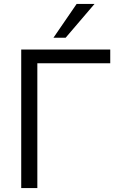

<svg xmlns="http://www.w3.org/2000/svg" viewBox="-20 -957 596 977"><path d="M88 0H170V-635H541V-705H88ZM252 -765H314L461 -937H370Z"/></svg>

Font: Poppy and Pepper
Style: Regular
Weight: 400
Designer: Thy Ha
Foundry: Thy Ha
Version: Version 0.001;Glyphs 3.2 (3227)